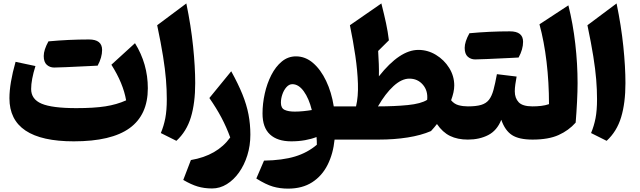

<svg xmlns="http://www.w3.org/2000/svg" viewBox="-20 -823 3771 1132"><path d="M723.6 -231.4Q706.5 -331.5 636.7 -441.4L775.9 -568.4Q851.6 -446.3 851.6 -302.7Q851.6 -145.5 744.1 -67.6Q636.7 10.3 415 10.3Q35.6 10.3 35.6 -243.7Q35.6 -331.1 71.8 -458.5L189 -433.6Q163.6 -352.5 163.6 -298.3Q163.6 -237.8 225.3 -211.7Q287.1 -185.5 430.2 -185.5Q533.7 -185.5 601.1 -196Q668.5 -206.5 723.6 -231.4ZM265.6 -579.1Q384.8 -590.3 504.4 -590.3Q582 -590.3 582 -528.8Q582 -484.4 555.7 -436Q534.7 -435.1 509 -433.6Q483.4 -432.1 447 -430.7Q410.6 -429.2 367.7 -427Q324.7 -424.8 299.3 -424.8Q273.9 -424.8 255.9 -440.9Q237.8 -457 237.8 -492.9Q237.8 -528.8 265.6 -579.1Z M1078.6 -802.7Q1106 -670.4 1118.4 -549.8Q1130.9 -429.2 1130.9 -333Q1130.9 -215.8 1105.5 -131.8Q1080.1 -47.9 1020 7.3L928.2 -38.6Q945.8 -80.6 954.6 -126.2Q963.4 -171.9 963.4 -238.3Q963.4 -294.4 958.5 -354.2Q953.6 -414.1 941.4 -490.7Q929.2 -567.4 906.7 -674.3Z M1456.1 -28.8Q1456.1 35.6 1438.2 92.8Q1420.4 149.9 1389.2 193.8Q1357.9 237.8 1317.1 262.9Q1276.4 288.1 1230.5 288.1Q1184.1 288.1 1145.5 276.6Q1106.9 265.1 1060.5 237.8L1105.5 120.6Q1260.7 94.2 1337.4 -12.7Q1314.9 -74.2 1285.4 -129.9Q1255.9 -185.5 1214.4 -245.1L1343.3 -402.8Q1384.3 -328.6 1409.2 -267.1Q1434.1 -205.6 1445.1 -148.2Q1456.1 -90.8 1456.1 -28.8Z M1725.1 -490.7Q1780.3 -490.7 1825.7 -451.7Q1871.1 -412.6 1902.8 -345.9Q1934.6 -279.3 1947.8 -195.8H2001.5V0H1952.6Q1944.3 83.5 1911.4 148.9Q1878.4 214.4 1820.3 251.7Q1762.2 289.1 1678.2 289.1Q1630.9 289.1 1589.4 277.1Q1547.9 265.1 1491.2 229.5L1536.6 124Q1646 122.1 1719.7 99.6Q1793.5 77.1 1848.1 30.3Q1848.1 19 1847.7 8.1Q1847.2 -2.9 1846.2 -15.1Q1816.4 -3.4 1778.6 3.4Q1740.7 10.3 1697.3 10.3Q1615.7 10.3 1571.8 -30.3Q1527.8 -70.8 1527.8 -153.8Q1527.8 -211.9 1541 -271.2Q1554.2 -330.6 1579.6 -380.4Q1605 -430.2 1641.6 -460.4Q1678.2 -490.7 1725.1 -490.7ZM1703.6 -326.7Q1684.6 -326.7 1669.2 -309.6Q1653.8 -292.5 1645 -267.3Q1636.2 -242.2 1636.2 -217.3Q1636.2 -185.5 1658 -175.3Q1679.7 -165 1717.8 -165Q1742.2 -165 1769 -167.7Q1795.9 -170.4 1818.4 -174.3Q1801.3 -242.7 1771 -284.7Q1740.7 -326.7 1703.6 -326.7Z M2446.8 -528.8Q2502 -528.8 2550.3 -499.5Q2598.6 -470.2 2628.4 -422.4Q2658.2 -374.5 2658.2 -318.8Q2658.2 -299.3 2653.3 -277.3Q2648.4 -255.4 2639.6 -231.9Q2658.2 -209.5 2684.1 -202.6Q2710 -195.8 2738.3 -195.8H2738.8V0H2738.3Q2677.7 0 2633.5 -21.5Q2589.4 -43 2556.2 -91.8Q2541 -71.8 2521 -50.3Q2462.4 -24.9 2383.5 -12.5Q2304.7 0 2212.9 0H2001.5Q1990.7 0 1985.4 -8.1Q1980 -16.1 1980 -38.6V-157.2Q1980 -179.7 1985.4 -187.7Q1990.7 -195.8 2001.5 -195.8H2079.1Q2092.8 -253.4 2090.3 -329.6Q2087.9 -405.8 2075 -493.9Q2062 -582 2043 -674.3L2228.5 -802.7Q2245.6 -734.9 2256.1 -686Q2266.6 -637.2 2272.9 -585.4L2209.5 -522.5Q2211.9 -483.9 2213.4 -445.3Q2214.8 -406.7 2213.9 -373Q2336.9 -528.8 2446.8 -528.8ZM2393.6 -359.4Q2348.1 -359.4 2300 -315.4Q2252 -271.5 2208.5 -195.8Q2306.6 -195.8 2384.5 -203.6Q2462.4 -211.4 2498.5 -234.4Q2503.9 -288.1 2473.1 -323.7Q2442.4 -359.4 2393.6 -359.4Z M2747.6 -627Q2866.7 -638.2 2986.3 -638.2Q3064 -638.2 3064 -576.7Q3064 -532.2 3037.6 -483.9Q3016.6 -482.9 2991 -481.4Q2965.3 -480 2929 -478.5Q2892.6 -477.1 2849.6 -474.9Q2806.6 -472.7 2781.2 -472.7Q2755.9 -472.7 2737.8 -488.8Q2719.7 -504.9 2719.7 -540.8Q2719.7 -576.7 2747.6 -627ZM2738.8 0Q2728 0 2722.7 -8.1Q2717.3 -16.1 2717.3 -38.6V-157.2Q2717.3 -179.7 2722.7 -187.7Q2728 -195.8 2738.8 -195.8Q2787.6 -195.8 2816.9 -204.6Q2846.2 -213.4 2862.8 -234.6Q2879.4 -255.9 2889.4 -292.7Q2899.4 -329.6 2909.7 -385.7L3025.9 -371.6Q3021.5 -347.7 3018.3 -325.4Q3015.1 -303.2 3015.1 -284.7Q3015.1 -244.6 3038.1 -220.2Q3061 -195.8 3119.6 -195.8H3120.1V0H3119.6Q3040 0 2998.8 -26.6Q2957.5 -53.2 2935.5 -116.7Q2910.2 -53.2 2858.4 -26.6Q2806.6 0 2738.8 0Z M3331.1 -791.5Q3358.4 -682.6 3371.8 -564.7Q3385.3 -446.8 3385.3 -332.5Q3385.3 -286.1 3382.1 -222.2Q3378.9 -158.2 3374 -100.1Q3333 -53.7 3273.4 -26.9Q3213.9 0 3120.1 0Q3109.4 0 3104 -8.1Q3098.6 -16.1 3098.6 -38.6V-157.2Q3098.6 -179.7 3104 -187.7Q3109.4 -195.8 3120.1 -195.8Q3146 -195.8 3170.9 -198.7Q3195.8 -201.7 3216.8 -209Q3216.8 -336.9 3202.4 -458.3Q3188 -579.6 3160.6 -679.7Z M3615.2 -802.7Q3642.6 -670.4 3655 -549.8Q3667.5 -429.2 3667.5 -333Q3667.5 -215.8 3642.1 -131.8Q3616.7 -47.9 3556.6 7.3L3464.8 -38.6Q3482.4 -80.6 3491.2 -126.2Q3500 -171.9 3500 -238.3Q3500 -294.4 3495.1 -354.2Q3490.2 -414.1 3478 -490.7Q3465.8 -567.4 3443.4 -674.3Z"/></svg>

Font: Pinar DS4 ExtraBold
Style: Regular
Weight: 800
Designer: Amin Abedi
Version: Version 3.000